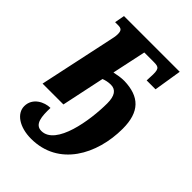

<svg xmlns="http://www.w3.org/2000/svg" viewBox="-226 -636 977 977"><g transform="rotate(45 262.5 -148.0)"><path d="M183 240C381 240 477 59 477 -126C477 -248 421 -301 311 -304C287 -304 264 -300 241 -295L280 -478H348C386 -478 394 -472 390 -409L389 -386H453L477 -536H76L66 -482H86C110 -482 119 -476 119 -448C119 -433 115 -416 111 -398L26 0H176L225 -232C240 -238 257 -242 276 -242C312 -242 330 -215 330 -162C330 -39 296 175 192 175C144 175 140 121 142 59C100 59 41 87 41 147C41 200 99 240 183 240Z"/></g></svg>

Font: Noto Serif Condensed Extra
Style: Italic
Weight: 800
Width: 3
Italic angle: -12°
Designer: Monotype Design Team
Foundry: Monotype Imaging Inc.
Version: Version 1.901